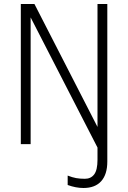

<svg xmlns="http://www.w3.org/2000/svg" viewBox="-20 -720 640 959"><path d="M397 219Q359 219 318 204V157Q341 166 360 169.5Q379 173 404 173Q434 173 450.5 151Q467 129 467 78V17L133 -633V0H84V-700H152L467 -86V-700H516V87Q516 151 485.5 185Q455 219 397 219Z"/></svg>

Font: Red Hat Mono VF Light
Style: Regular
Weight: 300
Monospace: yes
Designer: Pentagram, MCKL
Foundry: Pentagram, MCKL
Version: Version 1.023